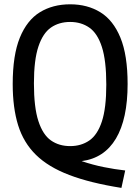

<svg xmlns="http://www.w3.org/2000/svg" viewBox="-20 -770 668 914"><path d="M558 124.5Q409.5 101 309.8 63Q210 25 151 -33Q92 -91 66.2 -174Q40.5 -257 40.5 -370Q40.5 -507.5 74.5 -590.8Q108.5 -674 170 -711.8Q231.5 -749.5 314 -749.5Q396 -749.5 457.5 -711.8Q519 -674 553.2 -590.8Q587.5 -507.5 587.5 -370Q587.5 -204 532 -110.5Q476.5 -17 368.5 -3Q422 15 474.2 25.5Q526.5 36 576 41.5ZM314 -74.5Q366.5 -74.5 405.2 -101.2Q444 -128 465 -191.8Q486 -255.5 486 -367Q486 -481.5 465 -546.5Q444 -611.5 405.2 -638.5Q366.5 -665.5 314 -665.5Q261 -665.5 222.5 -638.8Q184 -612 162.8 -548.2Q141.5 -484.5 141.5 -373Q141.5 -258.5 162.8 -193.5Q184 -128.5 222.5 -101.5Q261 -74.5 314 -74.5Z"/></svg>

Font: Encode Sans Condensed Condensed Medium
Style: Regular
Weight: 500
Width: 3
Designer: Multiple Designers
Foundry: Impallari Type
Version: Version 3.000; ttfautohint (v1.8.3) -l 8 -r 50 -G 200 -x 14 